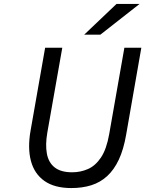

<svg xmlns="http://www.w3.org/2000/svg" viewBox="-20 -942 737 974"><path d="M342 12Q256.5 12 205.5 -24Q154.5 -60 137 -125.2Q119.5 -190.5 135 -279L209 -700H296L220 -269Q209.5 -208 217.8 -162.8Q226 -117.5 257.2 -92.8Q288.5 -68 346 -68Q388.5 -68 426.2 -84.5Q464 -101 492.2 -143Q520.5 -185 534 -262L611 -700H697L620 -259Q607 -184 582.8 -132.2Q558.5 -80.5 523.5 -48.5Q488.5 -16.5 443 -2.2Q397.5 12 342 12ZM407 -766 571 -922H688L489 -766Z"/></svg>

Font: Overpass
Style: Italic
Weight: 400
Italic angle: -10°
Designer: Delve Withrington, Dave Bailey, Thomas Jockin
Foundry: Delve Fonts LLC
Version: Version 4.000